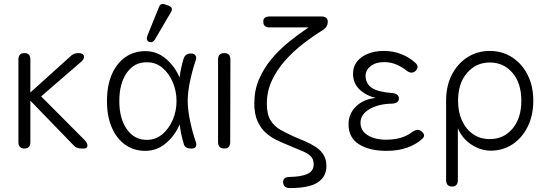

<svg xmlns="http://www.w3.org/2000/svg" viewBox="-20 -758 2789 980"><path d="M105 0Q74 0 74 -33V-454Q74 -487 105 -487Q135 -487 135 -454V-286L338 -469Q355 -487 379 -487Q404 -487 408 -474Q412 -461 398 -446L190 -266L414 -41Q428 -25 426 -12.5Q424 0 409 0H394Q369 0 353 -19L135 -244V-33Q135 0 105 0Z M721 12Q665 12 621 -18Q577 -48 551.5 -105Q526 -162 526 -242Q526 -323 551.5 -380Q577 -437 621 -467Q665 -497 721 -497Q782 -497 827.5 -457.5Q873 -418 897 -362Q899 -385 904.5 -410Q910 -435 917 -458Q926 -485 954 -485Q971 -485 978 -474.5Q985 -464 978 -447Q961 -397 949.5 -341Q938 -285 938 -242Q938 -200 949.5 -144Q961 -88 978 -38Q985 -21 980 -10.5Q975 0 960 0H954Q926 0 919 -20Q903 -72 897 -123Q873 -66 827 -27Q781 12 721 12ZM732 -44Q776 -45 809.5 -73.5Q843 -102 862 -147Q881 -192 881 -242Q881 -293 862 -338Q843 -383 809.5 -411.5Q776 -440 732 -440Q667 -442 628 -387.5Q589 -333 589 -242Q589 -152 628 -97.5Q667 -43 732 -44ZM771 -557Q760 -538 741 -544Q724 -552 732 -575L791 -721Q800 -745 824 -735L841 -729Q867 -718 852 -695Z M1125 0Q1093 0 1093 -33V-454Q1093 -487 1125 -487Q1156 -487 1156 -454L1155 -33Q1155 0 1125 0Z M1459 202Q1427 202 1425 172Q1424 145 1461 145Q1518 144 1549.5 129.5Q1581 115 1581 81Q1581 53 1564.5 38Q1548 23 1520.5 12Q1493 1 1461 -13Q1431 -25 1398.5 -40Q1366 -55 1339 -78Q1312 -101 1295 -138Q1278 -175 1278 -231Q1278 -297 1302 -353Q1326 -409 1365.5 -456.5Q1405 -504 1454.5 -544Q1504 -584 1555 -618H1358Q1324 -618 1324 -646Q1322 -674 1358 -674H1620Q1653 -674 1653 -647V-645Q1652 -620 1630 -606Q1578 -574 1527 -534.5Q1476 -495 1434 -447.5Q1392 -400 1367 -345.5Q1342 -291 1342 -229Q1342 -174 1361.5 -143Q1381 -112 1413 -94.5Q1445 -77 1480 -61Q1509 -49 1538 -36.5Q1567 -24 1591.5 -8Q1616 8 1631 31.5Q1646 55 1646 90Q1646 144 1602 173Q1558 202 1459 202Z M1952 12Q1866 12 1812.5 -21.5Q1759 -55 1759 -124Q1759 -177 1797 -214.5Q1835 -252 1898 -258Q1850 -269 1816 -300.5Q1782 -332 1782 -382Q1782 -435 1826.5 -466.5Q1871 -498 1939 -498Q1988 -498 2029 -481.5Q2070 -465 2098 -439Q2123 -418 2101 -396Q2081 -378 2056 -397Q2036 -414 2006 -427.5Q1976 -441 1941 -441Q1898 -441 1872 -420.5Q1846 -400 1846 -371Q1846 -331 1878 -309.5Q1910 -288 1983 -283Q2016 -279 2016 -255Q2016 -232 1982 -229Q1912 -228 1866 -201Q1820 -174 1820 -131Q1820 -91 1856.5 -68Q1893 -45 1951 -45Q2036 -45 2086 -86Q2113 -103 2131 -88Q2156 -68 2135 -49Q2104 -21 2058.5 -4.5Q2013 12 1952 12Z M2288 194Q2257 194 2257 161V-244Q2257 -319 2286 -376Q2315 -433 2365.5 -465.5Q2416 -498 2480 -498Q2544 -498 2594 -465.5Q2644 -433 2673 -376Q2702 -319 2702 -244Q2702 -169 2673.5 -111.5Q2645 -54 2596 -21.5Q2547 11 2485 11Q2433 11 2385.5 -20.5Q2338 -52 2317 -104V161Q2317 194 2288 194ZM2480 -48Q2551 -48 2596 -101.5Q2641 -155 2641 -244Q2641 -333 2596 -386Q2551 -439 2480 -439Q2410 -439 2364 -386Q2318 -333 2318 -244Q2318 -185 2339 -140.5Q2360 -96 2396.5 -72Q2433 -48 2480 -48Z"/></svg>

Font: Zen Maru Gothic
Style: Regular
Weight: 400
Designer: Yoshimichi Ohira
Foundry: Positype
Version: Version 1.002